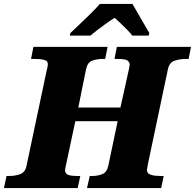

<svg xmlns="http://www.w3.org/2000/svg" viewBox="-45 -951 986 971"><path d="M-25 0 -12 -61H1Q31 -61 56.5 -70Q82 -79 89 -112L189 -585Q194 -604 195.5 -613.5Q197 -623 197 -625Q197 -633 193.5 -639Q190 -645 175 -649Q160 -653 125 -653H112L124 -714H499L487 -653H474Q445 -653 421 -644Q397 -635 390 -600L351 -407H564L605 -592Q611 -619 611 -625Q611 -635 601 -644Q591 -653 547 -653H534L546 -714H921L909 -653H896Q865 -653 838 -644Q811 -635 804 -600L703 -121Q701 -108 699.5 -101Q698 -94 698 -91Q698 -85 702 -78Q706 -71 721.5 -66Q737 -61 770 -61H783L770 0H395L409 -61H422Q449 -61 472.5 -70.5Q496 -80 503 -114L550 -338H336L289 -118Q287 -108 285.5 -101Q284 -94 284 -91Q284 -76 296 -68.5Q308 -61 348 -61H361L348 0ZM311 -784Q331 -803 357.5 -828Q384 -853 411.5 -880Q439 -907 460 -931H625Q636 -912 651.5 -885Q667 -858 683 -830.5Q699 -803 710 -784L707 -771H624Q616 -782 599.5 -799Q583 -816 565 -833Q547 -850 535 -861Q517 -850 493 -833Q469 -816 447 -799Q425 -782 412 -771H308Z"/></svg>

Font: Noto Serif Black
Style: Italic
Weight: 900
Italic angle: -12°
Designer: Monotype Design Team
Foundry: Monotype Imaging Inc.
Version: Version 2.013